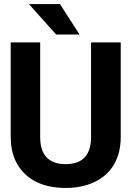

<svg xmlns="http://www.w3.org/2000/svg" viewBox="-20 -921 656 951"><path d="M33 -242C33 -201 40 -164 53 -133C92 -43 177 10 305 10C344 10 381 5 414 -6C511 -37 578 -114 578 -242V-711H431V-242C431 -154 390 -108 305 -108C221 -108 179 -154 179 -242V-711H33ZM123 -901 258 -750H374L277 -901Z"/></svg>

Font: Asimov Pro
Style: Bd
Weight: 700
Designer: Google
Version: Version 2.000980; 2014